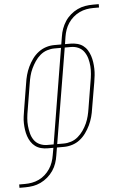

<svg xmlns="http://www.w3.org/2000/svg" viewBox="-78 -777 639 1025"><g transform="rotate(-5 242.0 -265.0)"><path d="M-16 205V187H15Q34 187 53 183.5Q72 180 90 171.5Q108 163 123 149.5Q138 136 149 119.5Q160 103 166.5 84.5Q173 66 176 47L183 8H152Q134 8 117 3.5Q100 -1 86.5 -11Q73 -21 63.5 -35.5Q54 -50 48.5 -66.5Q43 -83 40.5 -100.5Q38 -118 37.5 -136Q37 -154 39.5 -172Q42 -190 45 -208L68 -348Q71 -370 77 -392Q83 -414 93 -435Q103 -456 117 -475.5Q131 -495 150 -509.5Q169 -524 191 -531Q213 -538 235 -538H273L280 -580Q283 -601 290.5 -621.5Q298 -642 310 -660.5Q322 -679 339.5 -694Q357 -709 377 -718.5Q397 -728 418 -731.5Q439 -735 460 -735H491V-717H460Q441 -717 422.5 -713.5Q404 -710 386 -701.5Q368 -693 352.5 -679.5Q337 -666 326 -649.5Q315 -633 308.5 -614.5Q302 -596 299 -577L293 -538H323Q341 -538 358.5 -533.5Q376 -529 389.5 -519Q403 -509 412 -494.5Q421 -480 426.5 -463.5Q432 -447 434.5 -429.5Q437 -412 437.5 -394Q438 -376 436 -358Q434 -340 431 -322L407 -182Q404 -160 398 -138Q392 -116 382 -95Q372 -74 358 -54.5Q344 -35 325.5 -20.5Q307 -6 284.5 1Q262 8 240 8H202L195 50Q192 71 185 91.5Q178 112 165.5 130.5Q153 149 135.5 164Q118 179 98 188.5Q78 198 57 201.5Q36 205 15 205ZM152 -10H186L270 -520H235Q215 -520 195 -513.5Q175 -507 158.5 -493Q142 -479 130 -461Q118 -443 109 -424Q100 -405 95 -385Q90 -365 87 -345L64 -205Q60 -184 58 -162.5Q56 -141 58 -120.5Q60 -100 65 -80Q70 -60 81.5 -43.5Q93 -27 112 -18.5Q131 -10 152 -10ZM205 -10H240Q260 -10 280 -16.5Q300 -23 316.5 -37Q333 -51 345.5 -69Q358 -87 366.5 -106Q375 -125 380 -145Q385 -165 388 -185L411 -325Q415 -346 417 -367.5Q419 -389 417.5 -409.5Q416 -430 410.5 -450Q405 -470 393.5 -486.5Q382 -503 363.5 -511.5Q345 -520 323 -520H290Z"/></g></svg>

Font: Iosevka Slab Thin
Style: Italic
Weight: 100
Italic angle: -9°
Monospace: yes
Designer: Belleve Invis
Foundry: Belleve Invis
Version: Version 11.1.1; ttfautohint (v1.8.3)